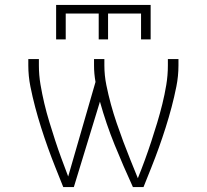

<svg xmlns="http://www.w3.org/2000/svg" viewBox="-20 -760 840 780"><path d="M237 0Q221 -40 205 -80Q189 -120 174.5 -160.5Q160 -201 147 -242Q134 -283 123 -324.5Q112 -366 103.5 -408.5Q95 -451 95 -494V-520H138V-494Q138 -455 144.5 -416.5Q151 -378 160 -340Q169 -302 180.5 -264.5Q192 -227 204 -190Q216 -153 229.5 -116.5Q243 -80 257 -43L368 -427Q365 -444 363.5 -460.5Q362 -477 362 -494V-520H404V-494Q404 -454 412 -414.5Q420 -375 430.5 -336.5Q441 -298 454 -260Q467 -222 481 -184.5Q495 -147 510 -110Q525 -73 540 -36Q555 -73 568.5 -110Q582 -147 594.5 -185Q607 -223 618.5 -261Q630 -299 639.5 -337.5Q649 -376 655.5 -415Q662 -454 662 -494V-520H705V-494Q705 -451 696.5 -408.5Q688 -366 677 -324.5Q666 -283 653 -242Q640 -201 625.5 -160.5Q611 -120 595 -80Q579 -40 563 0H520Q481 -85 446 -171Q411 -257 386 -347L280 0ZM208 -600V-740H592V-600H553V-705H419V-600H381V-705H247V-600Z"/></svg>

Font: Iosevka Aile Extralight
Style: Regular
Weight: 200
Designer: Belleve Invis
Foundry: Belleve Invis
Version: Version 31.1.0; ttfautohint (v1.8.4)